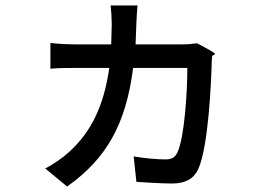

<svg xmlns="http://www.w3.org/2000/svg" viewBox="-20 -630 980 701"><path d="M561 -468H475L478 -546C479 -564 480 -592 482 -610H384C386 -592 388 -561 388 -543L386 -468H256C227 -468 193 -470 164 -473V-379C194 -382 228 -382 256 -382H379C359 -242 312 -147 232 -75C212 -56 174 -29 145 -15L225 51C368 -50 440 -176 466 -382H565H664C664 -292 653 -127 628 -74C619 -55 607 -48 583 -48C555 -48 507 -52 468 -59L478 34C514 36 569 40 608 40C658 40 688 22 704 -13C741 -96 751 -326 753 -403C753 -408 754 -415 754 -422C756 -432 764 -428 765 -433C766 -437 728 -457 699 -472C684 -470 667 -468 648 -468Z"/></svg>

Font: GenSekiGothic2 TW M
Style: Regular
Weight: 500
Version: Version 2.100;PS 2.1;hotconv 16.6.51;makeotf.lib2.5.65220 DE